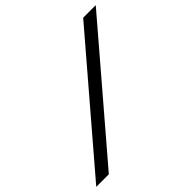

<svg xmlns="http://www.w3.org/2000/svg" viewBox="-202 -884 1058 1058"><g transform="rotate(-45 327.0 -355.0)"><path d="M680 -710 72 0H-26L582 -710Z"/></g></svg>

Font: Raleway Thin Medium
Style: Italic
Weight: 500
Italic angle: -12°
Version: Version 4.026